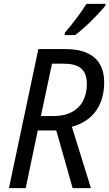

<svg xmlns="http://www.w3.org/2000/svg" viewBox="-20 -966 562 986"><path d="M313 -798 312 -786H366C413 -820 493 -900 521 -937L522 -946H424C396 -902 352 -842 313 -798ZM26 0H112L174 -296H269L353 0H447L349 -315C464 -346 515 -434 515 -543C515 -654 448 -714 316 -714H177ZM255 -370H190L247 -639H307C386 -639 426 -609 426 -535C426 -443 374 -370 255 -370Z"/></svg>

Font: Noto Sans SemiCondensed
Style: Italic
Weight: 400
Width: 4
Italic angle: -12°
Designer: Monotype Design Team
Foundry: Monotype Imaging Inc.
Version: Version 2.013